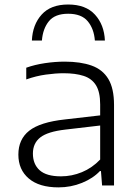

<svg xmlns="http://www.w3.org/2000/svg" viewBox="-20 -823 610 852"><path d="M239.5 8.5Q154 8.5 107.8 -30.8Q61.5 -70 61.5 -137Q61.5 -205 109.8 -243Q158 -281 268 -293L424.5 -311V-359.5Q424.5 -414.5 406 -444.5Q387.5 -474.5 351.2 -486.2Q315 -498 262 -498Q227 -498 183.5 -492Q140 -486 96.5 -470.5V-522.5Q134 -536 179.5 -542.8Q225 -549.5 267 -549.5Q337.5 -549.5 386.5 -532Q435.5 -514.5 460.8 -472.5Q486 -430.5 486 -357.5V0H433L428 -64H423.5Q393 -31.5 343.8 -11.5Q294.5 8.5 239.5 8.5ZM126 -141.5Q126 -94.5 156 -67.5Q186 -40.5 250.5 -40.5Q298.5 -40.5 343.5 -59Q388.5 -77.5 424.5 -115V-266L270.5 -248Q191.5 -239 158.8 -213.2Q126 -187.5 126 -141.5ZM121.5 -643Q124.5 -713.5 164.8 -758.2Q205 -803 282.5 -803Q360.5 -803 401.5 -758Q442.5 -713 445.5 -643H401Q397 -695.5 369.2 -728.8Q341.5 -762 282.5 -762Q224 -762 197 -728.8Q170 -695.5 166 -643Z"/></svg>

Font: Encode Sans Exp Lt
Style: Regular
Weight: 300
Width: 7
Designer: Multiple Designers
Foundry: Impallari Type
Version: Version 3.002; ttfautohint (v1.8.3) -l 8 -r 50 -G 200 -x 14 